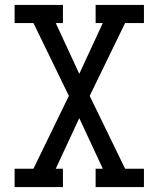

<svg xmlns="http://www.w3.org/2000/svg" viewBox="-20 -755 640 775"><path d="M234 0H39V-74H115L258 -368L115 -662H39V-735H234V-662H205L300 -457L395 -662H366V-735H561V-662H485L342 -368L485 -74H561V0H366V-74H395L300 -278L205 -74H234Z"/></svg>

Font: Iosevka Etoile
Style: Regular
Weight: 400
Designer: Belleve Invis
Foundry: Belleve Invis
Version: Version 33.2.4